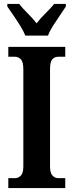

<svg xmlns="http://www.w3.org/2000/svg" viewBox="-20 -951 371 971"><path d="M22 0V-50H56Q72 -50 85 -62.5Q98 -75 98 -109V-601Q98 -639 85 -651.5Q72 -664 56 -664H22V-714H310V-664H275Q256 -664 244.5 -651Q233 -638 233 -601V-110Q233 -76 245.5 -63Q258 -50 275 -50H310V0ZM108 -771Q99 -794 82.5 -820.5Q66 -847 48 -873Q30 -899 17 -918V-931H77Q93 -910 120 -883.5Q147 -857 165 -833Q183 -857 210 -883.5Q237 -910 254 -931H313V-918Q301 -899 283 -873Q265 -847 248 -820.5Q231 -794 223 -771Z"/></svg>

Font: Noto Serif ExtraCondensed
Style: Bold
Weight: 700
Width: 2
Designer: Monotype Design Team
Foundry: Monotype Imaging Inc.
Version: Version 2.014; ttfautohint (v1.8.4.7-5d5b)